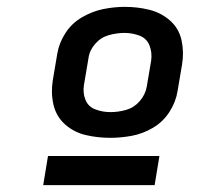

<svg xmlns="http://www.w3.org/2000/svg" viewBox="-20 -761 616 560"><path d="M301 -359Q333 -359 365 -365Q397 -371 426.5 -388.5Q456 -406 474.5 -435Q493 -464 498 -496L511 -573Q517 -609 509.5 -643.5Q502 -678 476 -701Q450 -724 415.5 -732.5Q381 -741 344 -741Q313 -741 281 -734.5Q249 -728 219 -710.5Q189 -693 170.5 -664Q152 -635 147 -604L134 -527Q128 -490 136 -455.5Q144 -421 170 -398Q196 -375 230.5 -367Q265 -359 301 -359ZM302 -434Q279 -434 258 -442Q237 -450 229 -470.5Q221 -491 225 -514L238 -591Q241 -614 257.5 -633Q274 -652 297.5 -658.5Q321 -665 343 -665Q366 -665 387 -657Q408 -649 416 -628.5Q424 -608 421 -585L408 -508Q404 -485 387.5 -466Q371 -447 348 -440.5Q325 -434 302 -434ZM106 -221H431L445 -306H120Z"/></svg>

Font: Iosevka Sparkle Heavy
Style: Italic
Weight: 900
Italic angle: -9°
Designer: Belleve Invis
Foundry: Belleve Invis
Version: Version 4.5.0; ttfautohint (v1.8.3)